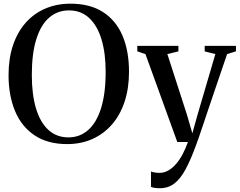

<svg xmlns="http://www.w3.org/2000/svg" viewBox="-20 -772 1303 1044"><path d="M347.5 11.5Q240 12 168.5 -35.8Q97 -83.5 61.8 -168.2Q26.5 -253 26.5 -363.5Q26.5 -453.5 50.5 -525.2Q74.5 -597 119.2 -647.8Q164 -698.5 226 -725.2Q288 -752 363 -752Q470 -752 540.8 -706Q611.5 -660 646.5 -577Q681.5 -494 681.5 -382Q681.5 -292.5 657.8 -220Q634 -147.5 589.5 -96Q545 -44.5 483.8 -16.8Q422.5 11 347.5 11.5ZM352.5 -25Q414 -25 459.5 -65Q505 -105 529.8 -184.5Q554.5 -264 554.5 -382Q554.5 -482.5 532 -557.5Q509.5 -632.5 465 -674Q420.5 -715.5 355 -715.5Q293.5 -715.5 248 -676.8Q202.5 -638 177.8 -560Q153 -482 153 -363.5Q153 -259.5 175.5 -183.5Q198 -107.5 242.5 -66.2Q287 -25 352.5 -25ZM849 251.5Q832.5 251.5 820.2 249.5Q808 247.5 801 244V160.5Q808 163.5 821 165.8Q834 168 847.5 168Q872.5 168 895.2 155Q918 142 937.8 119Q957.5 96 973.5 65.5Q989.5 35 1002 0H944L771 -477.5L726.5 -493V-522.5H950V-492.5L890 -478L995.5 -151.5L1026 -47L1054.5 -149.5L1151 -478L1093 -492.5V-522.5H1263V-493L1215 -478Q1191 -408 1168 -340.8Q1145 -273.5 1124.8 -213.5Q1104.5 -153.5 1088.5 -105.5Q1072.5 -57.5 1061.5 -25.8Q1050.5 6 1046.5 16Q1017.5 95.5 989.5 147.8Q961.5 200 928 225.8Q894.5 251.5 849 251.5Z"/></svg>

Font: Merriweather 96pt Medium
Style: Regular
Weight: 500
Version: Version 2.100